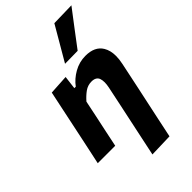

<svg xmlns="http://www.w3.org/2000/svg" viewBox="-292 -876 1162 1162"><g transform="rotate(-45 289.0 -295.5)"><path d="M280 196.5Q291 143.5 303.5 85Q316 26 329.5 -37.5Q342 -97.5 355 -157.5Q367.5 -217.5 380 -277Q384.5 -299 384.5 -316.5Q384.5 -335.5 379.5 -349.5Q369 -376.5 331 -376.5Q299 -376.5 273.2 -358Q247.5 -339.5 223.5 -312L202 -208.5Q190 -152 179.5 -103Q169 -53.5 158 0H8.5Q20 -53.5 30.8 -104Q41.5 -154.5 54.5 -216L65 -266Q76 -319.5 88.5 -378Q101 -436.5 114 -499L240 -506.5L229.5 -421.5H242Q270 -460 316 -486.2Q362 -512.5 415.5 -512.5Q495 -512.5 526.5 -460Q546 -427.5 546 -381Q546 -353 539 -320Q528.5 -270 519.5 -227Q510 -183.5 502 -144L485.5 -67Q470 5 457 66.5Q444 128 430.5 192ZM294 -565.5Q326.5 -621 358.5 -676Q390 -730.5 422 -785L571.5 -788.5Q528 -731.5 486 -676.2Q444 -621 403.5 -567Z"/></g></svg>

Font: Heraclito
Style: Bold Italic
Weight: 700
Italic angle: -12°
Designer: Kostas Bartsokas (font) & Cristiano Sobral (main changes)
Foundry: Kostas Bartsokas (font) & Cristiano Sobral (main changes)
Version: Version 1.00;July 8, 2020;FontCreator 13.0.0.2655 64-bit